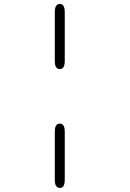

<svg xmlns="http://www.w3.org/2000/svg" viewBox="-20 -782 659 974"><path d="M283.5 -155Q308.5 -155 308.5 -114V130Q308.5 171.5 283.5 171.5Q258 171.5 258 130V-114Q258 -155 283.5 -155ZM283.5 -431.5Q258 -431.5 258 -472.5V-720.5Q258 -762 283.5 -762Q308.5 -762 308.5 -720.5V-472.5Q308.5 -431.5 283.5 -431.5Z"/></svg>

Font: Sono ExtraLight Monospace Light
Style: Regular
Weight: 300
Version: Version 2.112